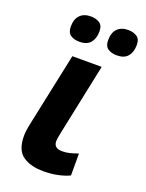

<svg xmlns="http://www.w3.org/2000/svg" viewBox="-144 -823 688 904"><g transform="rotate(20 200.0 -371.0)"><path d="M189 9.8Q124.5 9.8 85.7 -17.6Q46.9 -44.9 46.9 -116.2Q46.9 -127.9 49.1 -144.8Q51.3 -161.6 58.1 -192.9L132.8 -545.9H279.8L204.1 -184.1Q198.2 -155.8 198.2 -144Q198.2 -108.9 240.2 -108.9Q260.3 -108.9 278.3 -113.5Q296.4 -118.2 318.8 -126V-16.1Q295.9 -4.9 262.7 2.4Q229.5 9.8 189 9.8ZM327.1 -621.1Q300.3 -621.1 282.7 -633.1Q265.1 -645 265.1 -674.8Q265.1 -712.4 284.4 -732.2Q303.7 -752 338.9 -752Q363.8 -752 381.8 -740.5Q399.9 -729 399.9 -699.2Q399.9 -663.6 382.3 -642.3Q364.7 -621.1 327.1 -621.1ZM140.1 -621.1Q113.3 -621.1 95.7 -633.1Q78.1 -645 78.1 -674.8Q78.1 -712.4 97.4 -732.2Q116.7 -752 151.9 -752Q176.8 -752 194.8 -740.5Q212.9 -729 212.9 -699.2Q212.9 -663.6 195.3 -642.3Q177.7 -621.1 140.1 -621.1Z"/></g></svg>

Font: Open Sans
Style: Bold Italic
Weight: 700
Italic angle: -12°
Designer: Monotype Design Team
Foundry: Monotype Imaging Inc.
Version: Version 3.003; ttfautohint (v1.8.4)